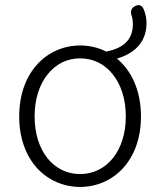

<svg xmlns="http://www.w3.org/2000/svg" viewBox="-20 -727 634 760"><path d="M168 -432C200 -473 245 -496 297 -496C350 -496 395 -473 427 -432C459 -392 478 -335 478 -266C478 -130 402 -38 297 -38C192 -38 117 -130 117 -266C117 -335 136 -392 168 -432ZM128 -60C172 -13 233 13 297 13C426 13 538 -89 538 -266C538 -369 500 -448 443 -495C501 -512 560 -551 560 -636C560 -654 556 -673 549 -690C542 -706 530 -711 515 -703C498 -695 495 -679 502 -662C505 -652 506 -641 506 -632C506 -570 469 -536 400 -523C369 -539 333 -547 297 -547C233 -547 172 -521 128 -473C84 -425 56 -355 56 -266C56 -178 84 -108 128 -60Z"/></svg>

Font: GenSenRounded2 TW L
Style: Regular
Weight: 300
Version: Version 2.100;PS 2.1;hotconv 16.6.51;makeotf.lib2.5.65220 DE